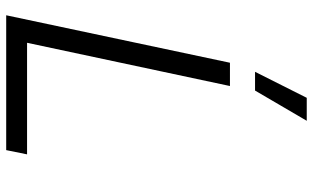

<svg xmlns="http://www.w3.org/2000/svg" viewBox="-220 -814 1034 635"><g transform="rotate(90 297.5 -497.0)"><path d="M280 -823H218L304 -994H380ZM31 0 188 -740H265L122 -69H491L477 0Z"/></g></svg>

Font: Be Vietnam Pro Light
Style: Italic
Weight: 300
Italic angle: -12°
Designer: Lam Bao, Tony Le, Vietanh Nguyen
Foundry: Yellow Type Foundry
Version: Version 1.002; ttfautohint (v1.8.3)